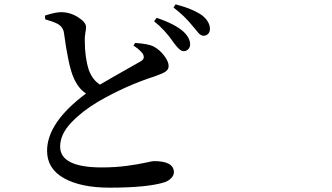

<svg xmlns="http://www.w3.org/2000/svg" viewBox="-20 -822 1540 890"><path d="M598.6 -610.4 606.4 -623Q665 -619.1 690.4 -607.4Q718.8 -592.8 740.2 -564.9Q761.7 -537.1 761.7 -515.6Q761.7 -500 747.6 -490.2Q733.4 -480.5 696.3 -467.8Q562.5 -424.8 434.6 -350.6Q360.4 -306.6 309.6 -252.9Q258.8 -199.2 258.8 -142.6Q258.8 -45.9 452.1 -45.9Q513.7 -45.9 567.9 -53.2Q622.1 -60.5 654.3 -67.9Q686.5 -75.2 693.4 -75.2Q786.1 -75.2 786.1 -23.4Q786.1 -9.8 774.4 2.9Q762.7 15.6 744.1 22.5Q664.1 47.9 488.3 47.9Q354.5 47.9 276.4 3.9Q198.2 -40 198.2 -123Q198.2 -253.9 378.9 -388.7Q342.8 -411.1 320.3 -463.9Q296.9 -517.6 276.4 -669.9Q272.5 -697.3 246.1 -711.9Q224.6 -722.7 189.5 -732.4L188.5 -750Q237.3 -765.6 262.7 -765.6Q304.7 -765.6 341.8 -742.2Q378.9 -718.8 378.9 -696.3Q378.9 -687.5 375.5 -668Q372.1 -648.4 373 -634.8Q373 -555.7 391.6 -498Q408.2 -452.1 443.4 -429.7Q468.8 -445.3 632.8 -538.1Q646.5 -545.9 646.5 -557.1Q646.5 -568.4 636.7 -579.1Q627 -589.8 617.7 -597.2Q608.4 -604.5 598.6 -610.4ZM694.3 -723.6 706.1 -739.3Q791 -710.9 831.1 -674.8Q861.3 -645.5 861.3 -616.2Q861.3 -602.5 852.1 -593.3Q842.8 -584 829.1 -585Q814.5 -585 788.1 -620.1Q785.2 -625 783.2 -627Q745.1 -682.6 694.3 -723.6ZM784.2 -787.1 793.9 -801.8Q874 -781.2 918 -750Q953.1 -720.7 953.1 -688.5Q953.1 -673.8 944.8 -665Q936.5 -656.2 922.9 -656.2Q917 -656.2 910.6 -660.2Q904.3 -664.1 900.4 -668.5Q896.5 -672.9 887.7 -683.6Q878.9 -694.3 874 -700.2Q835.9 -748 784.2 -787.1Z"/></svg>

Font: Bpmf Zihi Serif SemiBold
Style: SemiBold
Weight: 600
Foundry: But Ko
Version: Version 1.320